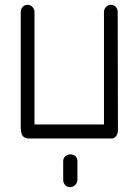

<svg xmlns="http://www.w3.org/2000/svg" viewBox="-20 -574 575 796"><path d="M95 0Q83 -1 75 -9.5Q67 -18 66 -44V-525Q66 -536 73.5 -545Q81 -554 95 -554Q106 -554 114.5 -545Q123 -536 123 -525V-58H411V-525Q411 -536 419.5 -545Q428 -554 439 -554Q453 -554 460.5 -545Q468 -536 468 -525L469 -37Q469 -18 461 -9Q453 0 446 0ZM242 95Q242 81 251 73.5Q260 66 271 66Q284 66 292.5 73.5Q301 81 301 95V172Q301 184 291.5 193Q282 202 271 202Q258 202 250 193Q242 184 242 172Z"/></svg>

Font: VDS
Style: Thin
Weight: 100
Width: 0
Designer: artmaker
Foundry: artmaker
Version: Version 1.000 2012 initial release